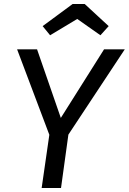

<svg xmlns="http://www.w3.org/2000/svg" viewBox="-20 -934 640 954"><path d="M319.8 -265.1 283.2 0H187L225.1 -264.2L64.9 -689H164.1L282.2 -348.1L497.1 -689H600.1ZM363.8 -839.8 229 -758.8 191.9 -804.2 340.8 -914.1H400.9L520 -804.2L479 -758.8Z"/></svg>

Font: FiraSans-Italic
Style: Italic
Weight: 400
Italic angle: -8°
Designer: Carrois Corporate & Edenspiekermann AG
Foundry: Carrois Corporate GbR & Edenspiekermann AG
Version: Version 3.106;PS 003.106;hotconv 1.0.70;makeotf.lib2.5.58329